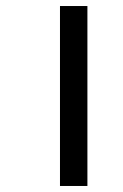

<svg xmlns="http://www.w3.org/2000/svg" viewBox="-20 -617 407 637"><path d="M179 0H270V-597H179Z"/></svg>

Font: Noto Sans Gujarati Condensed Medium
Style: Regular
Weight: 500
Width: 3
Designer: Jelle Bosma - Monotype Design Team, Universal Thirst
Foundry: Monotype Imaging Inc.
Version: Version 2.106